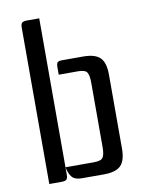

<svg xmlns="http://www.w3.org/2000/svg" viewBox="-80 -758 620 815"><g transform="rotate(-10 229.5 -350.0)"><path d="M301 -508Q353 -508 374.5 -486.5Q396 -465 396 -413V-95Q396 -43 374.5 -21.5Q353 0 301 0H206Q177 0 164.5 -14.5Q152 -29 146 -58V-27Q146 -11 140.5 -5.5Q135 0 119 0H66V-673Q66 -689 71.5 -694.5Q77 -700 93 -700H146V-58H269Q300 -58 308 -71Q316 -84 316 -115V-393Q316 -424 308 -437Q300 -450 269 -450H186V-481Q186 -497 190.5 -502.5Q195 -508 211 -508Z"/></g></svg>

Font: Rationale
Style: Regular
Weight: 400
Designer: Cyreal (www.cyreal.org)
Foundry: Cyreal (www.cyreal.org)
Version: Version 1.011